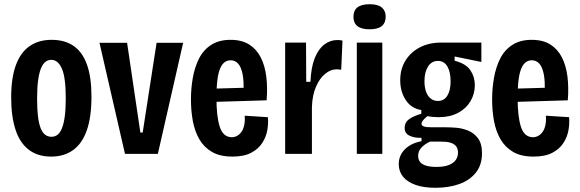

<svg xmlns="http://www.w3.org/2000/svg" viewBox="-20 -730 2750 911"><path d="M223 13Q159 13 116.5 -19.5Q74 -52 53.5 -115Q33 -178 33 -267Q33 -361 55.5 -421.5Q78 -482 121 -511.5Q164 -541 225 -541Q288 -541 330 -511.5Q372 -482 393 -422.5Q414 -363 414 -271Q414 -175 392 -112Q370 -49 327 -18Q284 13 223 13ZM224 -81Q241 -81 253.5 -91Q266 -101 274.5 -123Q283 -145 287.5 -179.5Q292 -214 292 -263Q292 -312 287.5 -347.5Q283 -383 273.5 -404.5Q264 -426 251.5 -436Q239 -446 223 -446Q208 -446 196 -437Q184 -428 175 -407Q166 -386 161 -350.5Q156 -315 156 -262Q156 -214 160 -179.5Q164 -145 172.5 -123Q181 -101 194 -91Q207 -81 224 -81Z M573 0 452 -527H583L646 -101H657L723 -527H849L729 0Z M1083 13Q1024 13 986 -9Q948 -31 926 -69Q904 -107 895 -155.5Q886 -204 886 -258Q886 -311 895 -361.5Q904 -412 924.5 -452.5Q945 -493 982 -517Q1019 -541 1074 -541Q1127 -541 1162 -519Q1197 -497 1217 -458Q1237 -419 1243.5 -366.5Q1250 -314 1245 -254L978 -246V-309L1153 -314L1135 -288Q1138 -344 1131 -378.5Q1124 -413 1109.5 -428.5Q1095 -444 1074 -444Q1050 -444 1035 -424Q1020 -404 1013.5 -365Q1007 -326 1007 -266Q1007 -176 1023 -127.5Q1039 -79 1080 -79Q1094 -79 1106 -86Q1118 -93 1126.5 -105.5Q1135 -118 1139 -137.5Q1143 -157 1141 -181L1251 -174Q1254 -146 1248.5 -113.5Q1243 -81 1224.5 -52Q1206 -23 1171.5 -5Q1137 13 1083 13Z M1333 0V-307V-528H1432L1433 -342H1453Q1456 -411 1473.5 -454.5Q1491 -498 1519 -519Q1547 -540 1580 -540Q1586 -540 1592.5 -539.5Q1599 -539 1605 -537L1599 -399Q1595 -400 1588.5 -400.5Q1582 -401 1576 -401Q1549 -401 1523 -380Q1497 -359 1479.5 -319Q1462 -279 1460 -223V0Z M1673 0V-528H1794V0ZM1734 -591Q1695 -591 1676 -606Q1657 -621 1657 -650Q1657 -680 1676 -695Q1695 -710 1734 -710Q1773 -710 1791.5 -694.5Q1810 -679 1810 -651Q1810 -621 1791 -606Q1772 -591 1734 -591Z M2046 161Q1990 161 1951 147Q1912 133 1892 108Q1872 83 1872 49Q1872 7 1901.5 -22Q1931 -51 1980 -60V-76Q1947 -75 1923.5 -86Q1900 -97 1900 -123Q1900 -150 1922.5 -165.5Q1945 -181 1979 -190V-208Q1932 -215 1905.5 -255Q1879 -295 1879 -349Q1879 -402 1903.5 -442Q1928 -482 1971.5 -505Q2015 -528 2074 -528H2264V-436L2137 -462V-442Q2191 -428 2212 -396.5Q2233 -365 2233 -326Q2233 -285 2212.5 -250Q2192 -215 2153.5 -194.5Q2115 -174 2062 -174Q2053 -174 2037.5 -175Q2022 -176 2008 -179Q1992 -166 1986 -157.5Q1980 -149 1980 -143Q1980 -136 1987 -132Q1994 -128 2005.5 -127Q2017 -126 2032 -126H2099Q2116 -126 2143.5 -124Q2171 -122 2199.5 -111Q2228 -100 2247.5 -74.5Q2267 -49 2267 -3Q2267 53 2237.5 89.5Q2208 126 2158.5 143.5Q2109 161 2046 161ZM2050 62Q2087 62 2109.5 53Q2132 44 2142.5 29Q2153 14 2153 -5Q2153 -25 2144.5 -35.5Q2136 -46 2123 -51Q2110 -56 2097 -57Q2084 -58 2074 -58H2020Q1993 -45 1978.5 -28.5Q1964 -12 1964 9Q1964 28 1974 39.5Q1984 51 2003.5 56.5Q2023 62 2050 62ZM2058 -251Q2087 -251 2102.5 -276Q2118 -301 2118 -344Q2118 -389 2102.5 -415Q2087 -441 2058 -441Q2028 -441 2011 -414.5Q1994 -388 1994 -345Q1994 -316 2001.5 -295Q2009 -274 2023.5 -262.5Q2038 -251 2058 -251Z M2512 13Q2453 13 2415 -9Q2377 -31 2355 -69Q2333 -107 2324 -155.5Q2315 -204 2315 -258Q2315 -311 2324 -361.5Q2333 -412 2353.5 -452.5Q2374 -493 2411 -517Q2448 -541 2503 -541Q2556 -541 2591 -519Q2626 -497 2646 -458Q2666 -419 2672.5 -366.5Q2679 -314 2674 -254L2407 -246V-309L2582 -314L2564 -288Q2567 -344 2560 -378.5Q2553 -413 2538.5 -428.5Q2524 -444 2503 -444Q2479 -444 2464 -424Q2449 -404 2442.5 -365Q2436 -326 2436 -266Q2436 -176 2452 -127.5Q2468 -79 2509 -79Q2523 -79 2535 -86Q2547 -93 2555.5 -105.5Q2564 -118 2568 -137.5Q2572 -157 2570 -181L2680 -174Q2683 -146 2677.5 -113.5Q2672 -81 2653.5 -52Q2635 -23 2600.5 -5Q2566 13 2512 13Z"/></svg>

Font: Bricolage Grotesque Condensed SemiBold
Style: Regular
Weight: 600
Width: 3
Designer: Mathieu Triay
Foundry: Atelier Triay
Version: Version 1.000;gftools[0.9.30]